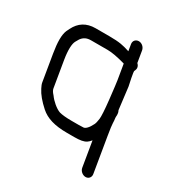

<svg xmlns="http://www.w3.org/2000/svg" viewBox="-155 -613 772 829"><g transform="rotate(30 231.5 -198.5)"><path d="M274.6 -482.5 280.1 -449.6C279.8 -449.6 277.2 -450.4 275.9 -450.9C248.5 -459.5 229.2 -465 175.4 -465H108.1C62.3 -465 30.9 -444.3 12.2 -406.4L4.6 -390.9L4.5 -390.7C-5.5 -366.9 -4.9 -329.8 3.6 -278.8L25.5 -147C26.7 -139.7 30.3 -131.4 35.3 -121.6C46.3 -99.3 66.1 -75.8 93.4 -51.4C123.7 -24.4 165.3 -12 227.1 -12H263.3C291.2 -12 309.7 -15.1 322.1 -23.4C327.9 -27.4 332.6 -32 338.5 -39.3L359.2 85.5C361.7 100.5 376.3 113 391.3 113C406.4 113 416.7 100.5 414.2 85.5L385.2 -88.8C380.1 -119.2 377.6 -139.1 377.5 -146.5C377.3 -155.9 376.6 -164.6 375.3 -172.6C374.1 -179.4 379.3 -191.8 370.5 -208.2L357 -318.5C355.9 -325 341.1 -387.8 345.3 -390L346.7 -392.9C351.3 -402.5 350.4 -415.2 339.2 -424.9L329.6 -482.5C327.2 -496.9 313.8 -510 298.1 -510C283.1 -510 272.1 -498.1 274.6 -482.5ZM302 -318.2C303.7 -308.3 307.3 -278 312.9 -228.5C318.4 -179.3 320 -147.1 318.4 -134.8C316.7 -120.8 314 -110.6 311 -104.6C298.6 -79.4 286.5 -69.1 277.8 -67.8C273.1 -67.4 264.3 -67 254.1 -67H218C190.5 -67 169.7 -69.2 156.8 -72.8C136.3 -79.6 109.5 -103.4 96.4 -122.1L95.8 -122.8L95.2 -123.5C85.6 -133.9 81.3 -142.3 80.3 -148.6L58.7 -278.1C50.8 -325.6 52.9 -356.5 61 -370.7C65 -377.6 67.9 -382.7 70.2 -386.8C81.3 -402.5 95.5 -410 117.3 -410H199.5C220.5 -410 250.1 -404.9 289.4 -393.6Z"/></g></svg>

Font: MewTooHand
Style: BdLta
Weight: 400
Designer: Mew Too, Robert Jablonski
Version: Version 0.77